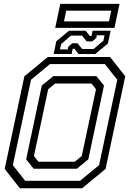

<svg xmlns="http://www.w3.org/2000/svg" viewBox="-20 -1004 693 1024"><path d="M86 0 5 -103 110 -597 235 -700H567L648 -597L543 -103L418 0ZM185 -141.5H379L416 -172L492 -528L468 -558.5H274L237 -528L161 -172ZM114.2 -39.8H407L508.5 -123.2L605.5 -578.8L539.2 -662.2H246.5L145.5 -578.8L48.5 -123.2ZM159.5 -104 119.5 -154.2 203 -547.8 264.2 -598H494.2L534.5 -547.8L451 -154.2L389.5 -104ZM266 -716 280.5 -784 348 -840H437L459 -812H468L474 -840H570L555.5 -772L488 -716H399L377 -744H368L362 -716ZM300.2 -740.5H341.2L344 -754.5L365.2 -773.2H393.2L418.5 -742.5H479L531.5 -787L537.5 -816H496.5L493.8 -802L472.2 -783.2H442.2L417.5 -814H358.5L306.2 -769.5ZM274.5 -855.5 301.5 -983.5H617.5L590.5 -855.5ZM321.2 -890H561.2L573.2 -947H333.2Z"/></svg>

Font: Tourney Thin
Style: Italic
Weight: 100
Italic angle: -12°
Designer: Tyler Finck
Foundry: Etcetera Type Co
Version: Version 1.015